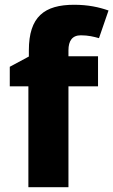

<svg xmlns="http://www.w3.org/2000/svg" viewBox="-20 -785 475 805"><path d="M391 -423V-549H267V-574C267 -614 283 -637 319 -637C350 -637 374 -631 395 -625L435 -741C395 -755 349 -765 291 -765C166 -765 101 -715 101 -574V-548L21 -505V-423H99V0H267V-423Z"/></svg>

Font: Noto Sans Arabic ExtBd
Style: Regular
Weight: 800
Designer: Monotype Design Team, Nadine Chahine, Nizar Qandah and Khaled Hosny
Foundry: Monotype Imaging Inc.
Version: Version 2.012